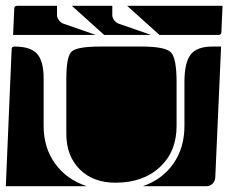

<svg xmlns="http://www.w3.org/2000/svg" viewBox="-20 -650 785 660"><path d="M208 -190V-380Q208 -456 226.5 -473Q245 -490 326 -490H467Q548 -490 567.5 -470Q587 -450 587 -368V-217Q587 -129 529.5 -75.5Q472 -22 377 -22Q300 -22 254 -68Q208 -114 208 -190ZM471 -10Q538 -33 576 -87.5Q614 -142 614 -217V-368Q614 -435 635.5 -462.5Q657 -490 710 -490H740L720 -40Q719 -27 710.5 -18.5Q702 -10 690 -10ZM0 -10 20 -480Q20 -490 30 -490Q85 -490 107.5 -465Q130 -440 130 -380V-217Q130 -142 169.5 -87.5Q209 -33 278 -10ZM25 -530 29 -620Q29 -630 39 -630H176V-598Q176 -589 182.5 -580.5Q189 -572 197 -569L309 -530ZM227 -630H366V-598Q366 -589 372.5 -580.5Q379 -572 387 -569L499 -530H338ZM417 -630H745L741 -540Q741 -530 731 -530H528Z"/></svg>

Font: PrimecolorCV1
Style: Medium
Weight: 500
Designer: gluk
Foundry: gluk
Version: Version 0.672